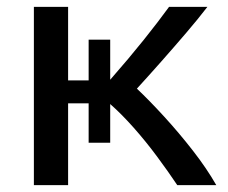

<svg xmlns="http://www.w3.org/2000/svg" viewBox="-20 -541 666 561"><path d="M79 0V-521H179V-306H239V-425H302V-308Q358 -372 400 -424.5Q442 -477 474 -521H586Q560 -487 524.5 -445.5Q489 -404 451 -361Q413 -318 380 -282Q416 -248 459.5 -200.5Q503 -153 543.5 -101Q584 -49 612 0H498Q472 -39 439 -83.5Q406 -128 370.5 -168Q335 -208 302 -237V-124H239V-239H179V0Z"/></svg>

Font: Ubuntu Sans Medium
Style: Regular
Weight: 500
Designer: Dalton Maag Ltd
Foundry: Dalton Maag Ltd
Version: Version 1.006; ttfautohint (v1.8.4.7-5d5b)